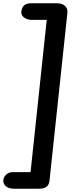

<svg xmlns="http://www.w3.org/2000/svg" viewBox="-37 -792 485 1168"><path d="M373 -714 264 308Q261 333 245.5 344.5Q230 356 202 356Q178 356 159.5 344Q141 332 145 292L253 -725Q256 -745 268.5 -758.5Q281 -772 311 -772Q342 -772 359 -755.5Q376 -739 373 -714ZM203 356H48Q17 356 -0.5 341.5Q-18 327 -17 305Q-15 284 1.5 269.5Q18 255 40 255H213ZM299 -671H157Q129 -671 109.5 -685.5Q90 -700 93 -721Q95 -745 109 -758.5Q123 -772 151 -772H312Z"/></svg>

Font: Edu NSW ACT Foundation
Style: Bold
Weight: 700
Version: Version 1.003